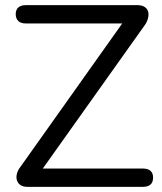

<svg xmlns="http://www.w3.org/2000/svg" viewBox="-20 -725 629 745"><path d="M86 0Q70 0 60 -6.5Q50 -13 46 -24.5Q42 -36 45.5 -50.5Q49 -65 61 -80L477 -666V-634H80Q61 -634 51 -643.5Q41 -653 41 -670Q41 -687 51 -696Q61 -705 80 -705H514Q530 -705 540.5 -698.5Q551 -692 554.5 -681Q558 -670 554.5 -655Q551 -640 540 -625L124 -40V-71H535Q554 -71 564 -62Q574 -53 574 -36Q574 -18 564 -9Q554 0 535 0Z"/></svg>

Font: Nunito
Style: Regular
Weight: 400
Designer: Vernon Adams
Foundry: Vernon Adams
Version: Version 3.602